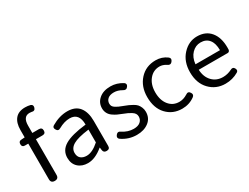

<svg xmlns="http://www.w3.org/2000/svg" viewBox="-71 -1386 2559 1975"><g transform="rotate(-30 1209.0 -398.5)"><path d="M276.4 -468.8H198.2V-44.9Q198.2 0 153.3 0Q107.4 0 107.4 -44.9V-468.8H67.4Q33.2 -468.8 33.2 -503.9Q33.2 -539.1 65.4 -540L107.4 -543V-629.9Q107.4 -714.8 146.5 -761.7Q185.5 -808.6 264.6 -808.6Q296.9 -808.6 326.2 -800.8Q355.5 -791 346.7 -758.8Q336.9 -722.7 297.9 -734.4Q282.2 -736.3 275.4 -736.3Q198.2 -736.3 198.2 -628.9V-543H276.4Q313.5 -543 313.5 -505.9Q313.5 -468.8 276.4 -468.8Z M807.6 -334V-37.1Q807.6 0 768.6 0Q732.4 0 728.5 -34.2L724.6 -65.4H721.7Q627.9 12.7 541 12.7Q470.7 12.7 426.3 -28.3Q381.8 -69.3 381.8 -140.6Q381.8 -228.5 461.4 -276.4Q541 -324.2 715.8 -343.8Q715.8 -481.4 604.5 -481.4Q541 -481.4 471.7 -442.4Q439.5 -422.9 421.9 -456.1Q404.3 -485.4 430.7 -501Q526.4 -556.6 619.1 -556.6Q714.8 -556.6 761.2 -497.6Q807.6 -438.5 807.6 -334ZM715.8 -131.8V-284.2Q583 -267.6 527.3 -234.9Q471.7 -202.1 471.7 -147.5Q471.7 -103.5 498 -81.5Q524.4 -59.6 567.4 -59.6Q634.8 -59.6 715.8 -131.8Z M1319.3 -148.4Q1319.3 -73.2 1263.7 -30.3Q1208 12.7 1122.1 12.7Q1026.4 12.7 946.3 -42Q918.9 -61.5 940.4 -90.8Q963.9 -122.1 995.1 -98.6Q1056.6 -57.6 1125 -57.6Q1176.8 -57.6 1204.1 -81.5Q1231.4 -105.5 1231.4 -142.6Q1231.4 -162.1 1221.7 -177.7Q1211.9 -193.4 1190.4 -206.5Q1168.9 -219.7 1153.3 -227.1Q1137.7 -234.4 1107.4 -246.1Q1072.3 -259.8 1048.8 -270.5Q1025.4 -281.2 999 -299.8Q972.7 -318.4 959 -344.7Q945.3 -371.1 945.3 -403.3Q945.3 -469.7 996.1 -513.2Q1046.9 -556.6 1132.8 -556.6Q1206.1 -556.6 1273.4 -514.6Q1300.8 -495.1 1279.3 -466.8Q1257.8 -437.5 1225.6 -458Q1178.7 -485.4 1132.8 -485.4Q1084 -485.4 1059.1 -463.4Q1034.2 -441.4 1034.2 -407.2Q1034.2 -389.6 1042 -376.5Q1049.8 -363.3 1067.9 -352.1Q1085.9 -340.8 1099.6 -335Q1113.3 -329.1 1140.6 -318.4Q1149.4 -315.4 1153.3 -313.5Q1186.5 -300.8 1202.1 -293.9Q1217.8 -287.1 1244.6 -272Q1271.5 -256.8 1284.7 -241.7Q1297.9 -226.6 1308.6 -202.1Q1319.3 -177.7 1319.3 -148.4Z M1406.2 -271.5Q1406.2 -395.5 1479.5 -476.1Q1552.7 -556.6 1668.9 -556.6Q1743.2 -556.6 1800.8 -513.7Q1828.1 -492.2 1805.7 -463.9Q1782.2 -430.7 1747.1 -458Q1709 -481.4 1671.9 -481.4Q1597.7 -481.4 1549.8 -422.9Q1502 -364.3 1502 -271.5Q1502 -177.7 1548.3 -120.6Q1594.7 -63.5 1669.9 -63.5Q1718.8 -63.5 1765.6 -92.8Q1798.8 -117.2 1819.3 -83Q1836.9 -54.7 1810.5 -35.2Q1745.1 12.7 1661.1 12.7Q1549.8 12.7 1478 -63.5Q1406.2 -139.6 1406.2 -271.5Z M2376 -301.8Q2376 -284.2 2375.5 -275.9Q2375 -267.6 2368.7 -258.8Q2362.3 -250 2349.6 -250H2005.9Q2009.8 -163.1 2059.6 -111.3Q2109.4 -59.6 2186.5 -59.6Q2240.2 -59.6 2291 -85Q2322.3 -102.5 2338.9 -72.3Q2354.5 -43 2329.1 -28.3Q2258.8 12.7 2174.8 12.7Q2063.5 12.7 1989.3 -64.5Q1915 -141.6 1915 -271.5Q1915 -398.4 1988.3 -477.5Q2061.5 -556.6 2160.2 -556.6Q2262.7 -556.6 2319.3 -488.3Q2376 -419.9 2376 -301.8ZM2004.9 -315.4H2295.9Q2295.9 -397.5 2260.7 -440.9Q2225.6 -484.4 2161.1 -484.4Q2101.6 -484.4 2057.1 -439Q2012.7 -393.6 2004.9 -315.4Z"/></g></svg>

Font: GenSenMaruGothic TW TTF Regular
Style: Regular
Weight: 400
Version: Version 1.301